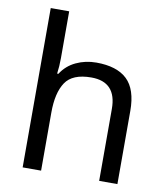

<svg xmlns="http://www.w3.org/2000/svg" viewBox="-84 -831 787 902"><g transform="rotate(10 309.0 -380.0)"><path d="M173 -537Q173 -497 168 -462H174Q200 -503 244.5 -524Q289 -545 341 -545Q439 -545 488 -498.5Q537 -452 537 -349V0H450V-343Q450 -472 330 -472Q240 -472 206.5 -421.5Q173 -371 173 -277V0H85V-760H173Z"/></g></svg>

Font: Noto Sans Phoenician
Style: Regular
Weight: 400
Designer: Monotype Design Team
Foundry: Monotype Imaging Inc.
Version: Version 2.001; ttfautohint (v1.8.4.7-5d5b)